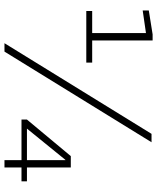

<svg xmlns="http://www.w3.org/2000/svg" viewBox="60 -780 719 880"><g transform="rotate(90 420.0 -339.5)"><path d="M30 -375H266.5V-402H165V-679H137L27.5 -661.5V-633.5L131 -648.5V-402H30ZM177.5 0H216L631.5 -674H593ZM713.5 0H747V-78H810.5V-103H747V-304H695L527.5 -103V-78H713.5ZM569 -103 712 -279 713.5 -279.5V-103Z"/></g></svg>

Font: Anybody UltraCondensed Thin Light
Style: Regular
Weight: 300
Version: Version 1.111